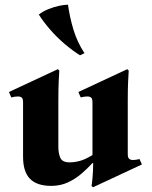

<svg xmlns="http://www.w3.org/2000/svg" viewBox="-20 -775 647 816"><path d="M573 -99 583 -76 375 21 369 15Q371 6 373.5 -23Q376 -52 376 -82H373Q353 -60 327 -37.5Q301 -15 269 0Q237 15 198 15Q137 15 107.5 -15Q78 -45 78 -109V-340Q78 -355 72.5 -360Q67 -365 56 -365Q44 -365 28 -361L18 -384L226 -481L232 -475Q231 -460 229.5 -428.5Q228 -397 228 -349V-151Q228 -123 236.5 -104Q245 -85 276 -85Q296 -85 319 -91Q342 -97 373 -116V-340Q373 -355 367.5 -360Q362 -365 351 -365Q339 -365 323 -361L313 -384L521 -481L527 -475Q526 -460 524.5 -428.5Q523 -397 523 -349V-120Q523 -105 529 -100Q535 -95 545 -95Q557 -95 573 -99ZM269 -755Q276 -703 292 -649.5Q308 -596 339 -549L320 -540Q288 -560 254.5 -588.5Q221 -617 192.5 -650Q164 -683 145 -713Q161 -726 184 -735.5Q207 -745 230 -750Q253 -755 269 -755Z"/></svg>

Font: Bona Nova SC
Style: Bold
Weight: 700
Designer: Mateusz Machalski
Foundry: Capitalics
Version: Version 4.001; ttfautohint (v1.8.4.7-5d5b)